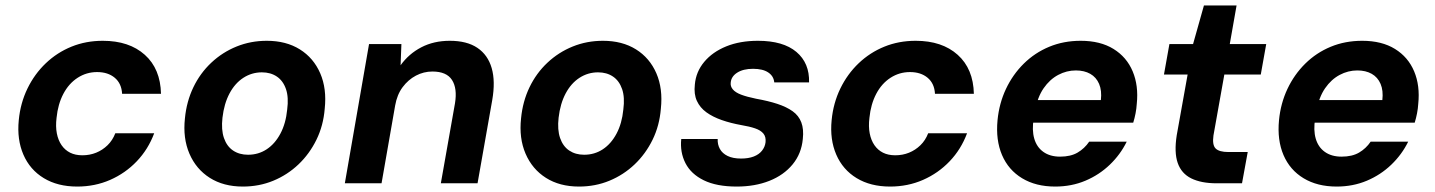

<svg xmlns="http://www.w3.org/2000/svg" viewBox="-20 -674 5277 706"><path d="M264 12Q192 12 141 -19Q90 -50 66 -105.5Q42 -161 49 -232Q55 -295 81 -348.5Q107 -402 148.5 -441.5Q190 -481 243 -502.5Q296 -524 358 -524Q455 -524 512.5 -472.5Q570 -421 572 -329H429Q427 -367 402 -388Q377 -409 337 -409Q298 -409 265.5 -388Q233 -367 213 -329Q193 -291 188 -241Q184 -209 189 -183.5Q194 -158 206.5 -140Q219 -122 238 -112.5Q257 -103 283 -103Q310 -103 333.5 -112.5Q357 -122 375.5 -140Q394 -158 404 -184H547Q525 -125 483 -81Q441 -37 385 -12.5Q329 12 264 12Z M873 12Q802 12 751.5 -20Q701 -52 676.5 -109Q652 -166 660 -239Q666 -301 691 -353Q716 -405 757 -443.5Q798 -482 850 -503Q902 -524 961 -524Q1032 -524 1082.5 -492.5Q1133 -461 1157.5 -404.5Q1182 -348 1174 -274Q1169 -212 1143.5 -160Q1118 -108 1077.5 -69.5Q1037 -31 985 -9.5Q933 12 873 12ZM892 -105Q930 -105 960.5 -125Q991 -145 1011 -182.5Q1031 -220 1036 -271Q1042 -316 1031.5 -346.5Q1021 -377 998 -392.5Q975 -408 943 -408Q906 -408 875 -388Q844 -368 824 -330.5Q804 -293 798 -241Q793 -197 803.5 -166.5Q814 -136 837 -120.5Q860 -105 892 -105Z M1248 0 1337 -512H1456L1453 -434Q1483 -476 1529 -500Q1575 -524 1634 -524Q1697 -524 1735.5 -498Q1774 -472 1788 -423.5Q1802 -375 1790 -306L1736 0H1601L1653 -294Q1662 -349 1642 -380Q1622 -411 1570 -411Q1538 -411 1509.5 -396Q1481 -381 1460.5 -353.5Q1440 -326 1433 -286L1383 0Z M2109 12Q2038 12 1987.5 -20Q1937 -52 1912.5 -109Q1888 -166 1896 -239Q1902 -301 1927 -353Q1952 -405 1993 -443.5Q2034 -482 2086 -503Q2138 -524 2197 -524Q2268 -524 2318.5 -492.5Q2369 -461 2393.5 -404.5Q2418 -348 2410 -274Q2405 -212 2379.5 -160Q2354 -108 2313.5 -69.5Q2273 -31 2221 -9.5Q2169 12 2109 12ZM2128 -105Q2166 -105 2196.5 -125Q2227 -145 2247 -182.5Q2267 -220 2272 -271Q2278 -316 2267.5 -346.5Q2257 -377 2234 -392.5Q2211 -408 2179 -408Q2142 -408 2111 -388Q2080 -368 2060 -330.5Q2040 -293 2034 -241Q2029 -197 2039.5 -166.5Q2050 -136 2073 -120.5Q2096 -105 2128 -105Z M2689 12Q2615 12 2568 -11Q2521 -34 2500.5 -74Q2480 -114 2485 -163H2619Q2618 -143 2627 -126.5Q2636 -110 2655.5 -100.5Q2675 -91 2705 -91Q2732 -91 2751.5 -98.5Q2771 -106 2782 -120Q2793 -134 2795 -151Q2797 -171 2787 -183Q2777 -195 2756.5 -202Q2736 -209 2706 -214Q2667 -221 2634 -232.5Q2601 -244 2577.5 -261Q2554 -278 2542.5 -303Q2531 -328 2535 -363Q2539 -410 2569.5 -446.5Q2600 -483 2650.5 -503.5Q2701 -524 2767 -524Q2860 -524 2908.5 -483Q2957 -442 2955 -371H2827Q2825 -394 2805 -407.5Q2785 -421 2749 -421Q2713 -421 2691 -407Q2669 -393 2667 -371Q2665 -357 2674.5 -345.5Q2684 -334 2705 -326Q2726 -318 2760 -311Q2805 -303 2838.5 -292Q2872 -281 2894.5 -265Q2917 -249 2926.5 -224Q2936 -199 2932 -163Q2927 -109 2894.5 -69.5Q2862 -30 2809 -9Q2756 12 2689 12Z M3253 12Q3181 12 3130 -19Q3079 -50 3055 -105.5Q3031 -161 3038 -232Q3044 -295 3070 -348.5Q3096 -402 3137.5 -441.5Q3179 -481 3232 -502.5Q3285 -524 3347 -524Q3444 -524 3501.5 -472.5Q3559 -421 3561 -329H3418Q3416 -367 3391 -388Q3366 -409 3326 -409Q3287 -409 3254.5 -388Q3222 -367 3202 -329Q3182 -291 3177 -241Q3173 -209 3178 -183.5Q3183 -158 3195.5 -140Q3208 -122 3227 -112.5Q3246 -103 3272 -103Q3299 -103 3322.5 -112.5Q3346 -122 3364.5 -140Q3383 -158 3393 -184H3536Q3514 -125 3472 -81Q3430 -37 3374 -12.5Q3318 12 3253 12Z M3860 12Q3789 12 3738.5 -18.5Q3688 -49 3664.5 -104Q3641 -159 3648 -232Q3654 -294 3679 -347Q3704 -400 3744.5 -440Q3785 -480 3838 -502Q3891 -524 3954 -524Q4026 -524 4074.5 -494Q4123 -464 4145 -411.5Q4167 -359 4160 -292Q4159 -275 4155.5 -257Q4152 -239 4147 -223H3742L3756 -306H4028Q4032 -341 4021.5 -365.5Q4011 -390 3989 -402.5Q3967 -415 3936 -415Q3902 -415 3871 -398.5Q3840 -382 3817.5 -349.5Q3795 -317 3786 -267L3781 -238Q3774 -196 3783 -164.5Q3792 -133 3816.5 -115.5Q3841 -98 3878 -98Q3917 -98 3942.5 -113Q3968 -128 3985 -153H4123Q4100 -106 4061 -68.5Q4022 -31 3971 -9.5Q3920 12 3860 12Z M4454 0Q4397 0 4360.5 -18Q4324 -36 4310.5 -75Q4297 -114 4307 -177L4347 -400H4260L4280 -512H4367L4407 -654H4527L4502 -512H4636L4616 -400H4482L4442 -176Q4437 -141 4450 -128Q4463 -115 4497 -115H4568L4547 0Z M4895 12Q4824 12 4773.5 -18.5Q4723 -49 4699.5 -104Q4676 -159 4683 -232Q4689 -294 4714 -347Q4739 -400 4779.5 -440Q4820 -480 4873 -502Q4926 -524 4989 -524Q5061 -524 5109.5 -494Q5158 -464 5180 -411.5Q5202 -359 5195 -292Q5194 -275 5190.5 -257Q5187 -239 5182 -223H4777L4791 -306H5063Q5067 -341 5056.5 -365.5Q5046 -390 5024 -402.5Q5002 -415 4971 -415Q4937 -415 4906 -398.5Q4875 -382 4852.5 -349.5Q4830 -317 4821 -267L4816 -238Q4809 -196 4818 -164.5Q4827 -133 4851.5 -115.5Q4876 -98 4913 -98Q4952 -98 4977.5 -113Q5003 -128 5020 -153H5158Q5135 -106 5096 -68.5Q5057 -31 5006 -9.5Q4955 12 4895 12Z"/></svg>

Font: DM Sans 12pt
Style: Bold Italic
Weight: 700
Italic angle: -10°
Version: Version 4.004;gftools[0.9.30]